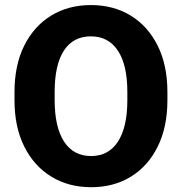

<svg xmlns="http://www.w3.org/2000/svg" viewBox="-20 -741 730 770"><path d="M651.4 -371.1V-339.4Q651.4 -231.4 612.5 -153.1Q573.7 -74.7 504.9 -32.5Q436 9.8 345.7 9.8Q255.4 9.8 186 -32.5Q116.7 -74.7 77.4 -153.1Q38.1 -231.4 38.1 -339.4V-371.1Q38.1 -479.5 77.1 -557.9Q116.2 -636.2 185.3 -678.5Q254.4 -720.7 344.7 -720.7Q435.1 -720.7 504.2 -678.5Q573.2 -636.2 612.3 -557.9Q651.4 -479.5 651.4 -371.1ZM490.7 -339.4V-372.1Q490.7 -481 452.6 -538.1Q414.6 -595.2 344.7 -595.2Q273.4 -595.2 236.3 -538.1Q199.2 -481 199.2 -372.1V-339.4Q199.2 -231.4 236.8 -173.3Q274.4 -115.2 345.7 -115.2Q415.5 -115.2 453.1 -173.3Q490.7 -231.4 490.7 -339.4Z"/></svg>

Font: Vazirmatn RD UI ExtraBold
Style: Regular
Weight: 800
Designer: Saber Rastikerdar
Foundry: Saber Rastikerdar
Version: Version 33.003